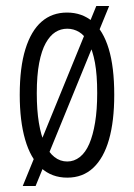

<svg xmlns="http://www.w3.org/2000/svg" viewBox="-20 -582 448 642"><path d="M56 40 302 -562H345L99 40ZM205 12Q153 12 117.5 -20.5Q82 -53 64 -115.5Q46 -178 46 -265Q46 -357 65 -418Q84 -479 119 -509.5Q154 -540 204 -540Q254 -540 289.5 -510Q325 -480 343.5 -419Q362 -358 362 -265Q362 -177 344.5 -115.5Q327 -54 292 -21Q257 12 205 12ZM205 -42Q228 -42 247 -57Q266 -72 278.5 -101Q291 -130 298 -172.5Q305 -215 305 -271Q305 -332 297.5 -372.5Q290 -413 276.5 -438.5Q263 -464 244.5 -475Q226 -486 205 -486Q183 -486 165 -474.5Q147 -463 133 -438Q119 -413 111 -371.5Q103 -330 103 -270Q103 -214 110 -171.5Q117 -129 130 -100.5Q143 -72 162 -57Q181 -42 205 -42Z"/></svg>

Font: Bricolage Grotesque Condensed ExtraLight
Style: Regular
Weight: 250
Width: 3
Designer: Mathieu Triay
Foundry: Atelier Triay
Version: Version 1.000;gftools[0.9.30]